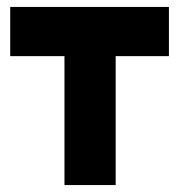

<svg xmlns="http://www.w3.org/2000/svg" viewBox="-20 -530 522 560"><path d="M168 -366.2Q152.3 -366.2 136.7 -366.2Q122.1 -366.2 106.4 -366.2Q93.8 -366.2 81.1 -366.2Q69.3 -366.2 56.6 -366.2Q44.9 -366.2 33.2 -366.2Q21.5 -366.2 9.8 -366.2Q9.8 -368.2 9.8 -371.1Q9.8 -373 9.8 -376Q9.8 -389.6 9.8 -404.3Q9.8 -418 9.8 -432.6Q9.8 -442.4 9.8 -452.1Q9.8 -460.9 9.8 -470.7Q9.8 -480.5 9.8 -490.2Q9.8 -500 9.8 -509.8Q12.7 -509.8 14.6 -509.8Q17.6 -509.8 19.5 -509.8Q70.3 -509.8 121.1 -509.8Q170.9 -509.8 221.7 -509.8Q255.9 -509.8 291 -509.8Q325.2 -509.8 359.4 -509.8Q387.7 -509.8 416 -509.8Q444.3 -509.8 472.7 -509.8Q472.7 -507.8 472.7 -504.9Q472.7 -502.9 472.7 -500Q472.7 -495.1 472.7 -491.2Q472.7 -486.3 472.7 -482.4Q472.7 -472.7 472.7 -462.9Q472.7 -453.1 472.7 -443.4Q472.7 -433.6 472.7 -423.8Q472.7 -415 472.7 -405.3Q472.7 -395.5 472.7 -385.7Q472.7 -376 472.7 -366.2Q470.7 -366.2 467.8 -366.2Q465.8 -366.2 462.9 -366.2Q445.3 -366.2 427.7 -366.2Q410.2 -366.2 391.6 -366.2Q379.9 -366.2 368.2 -366.2Q355.5 -366.2 343.8 -366.2Q336.9 -366.2 330.1 -366.2Q323.2 -366.2 317.4 -366.2Q317.4 -326.2 317.4 -285.2Q317.4 -245.1 317.4 -205.1Q317.4 -175.8 317.4 -146.5Q317.4 -117.2 317.4 -87.9Q317.4 -63.5 317.4 -39.1Q317.4 -14.6 317.4 9.8Q314.5 9.8 311.5 9.8Q309.6 9.8 306.6 9.8Q292 9.8 277.3 9.8Q262.7 9.8 248 9.8Q238.3 9.8 228.5 9.8Q217.8 9.8 208 9.8Q198.2 9.8 188.5 9.8Q177.7 9.8 168 9.8Q168 7.8 168 4.9Q168 2.9 168 0Q168 -43 168 -85.9Q168 -127.9 168 -170.9Q168 -200.2 168 -229.5Q168 -258.8 168 -288.1Q168 -297.9 168 -307.6Q168 -317.4 168 -327.1Q168 -336.9 168 -346.7Q168 -356.4 168 -366.2Z"/></svg>

Font: LeFont
Style: Bold
Weight: 800
Designer: Leryon MEDIA
Version: Version 1.0